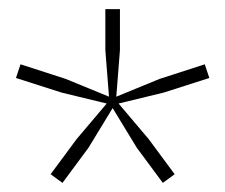

<svg xmlns="http://www.w3.org/2000/svg" viewBox="-20 -828 494 421"><path d="M240 -601 306 -523 363 -446 337 -427 280 -504 227 -591 174 -504 117 -427 91 -446 148 -523 214 -601 115 -625 15 -657 25 -687 124 -655 219 -616 211 -718V-808H243V-718L235 -616L330 -655L429 -687L439 -657L339 -625Z"/></svg>

Font: Encode Sans Expanded Expanded Thin
Style: Regular
Weight: 100
Width: 7
Designer: Multiple Designers
Foundry: Impallari Type
Version: Version 3.000; ttfautohint (v1.8.3) -l 8 -r 50 -G 200 -x 14 